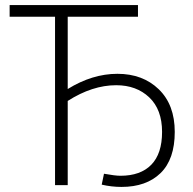

<svg xmlns="http://www.w3.org/2000/svg" viewBox="-20 -730 762 757"><path d="M459 7Q420 7 381 -2L390 -45Q434 -37 455 -37Q534 -37 576.5 -80.5Q619 -124 619 -210Q619 -298 568.5 -346Q518 -394 438 -394Q344 -394 247 -332V0H197V-664H18V-710H524V-664H247V-379Q344 -439 443 -439Q543 -439 606 -378Q669 -317 669 -210Q669 -102 613 -47.5Q557 7 459 7Z"/></svg>

Font: Raleway-v4020 Light
Style: Regular
Weight: 300
Designer: Matt McInerney, Pablo Impallari, Rodrigo Fuenzalida
Foundry: Matt McInerney, Pablo Impallari, Rodrigo Fuenzalida
Version: Version 4.020;PS 004.020;hotconv 1.0.88;makeotf.lib2.5.64775